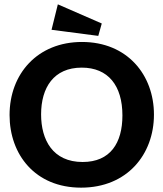

<svg xmlns="http://www.w3.org/2000/svg" viewBox="-20 -853 751 883"><path d="M448 -745 246 -833 217 -716 432 -688ZM688 -326C688 -509 565 -660 357 -660C153 -660 24 -514 24 -324C24 -143 141 10 353 10C564 10 688 -142 688 -326ZM543 -322C543 -195 487 -108 360 -108C223 -108 169 -209 169 -327C169 -450 227 -542 356 -542C477 -542 543 -460 543 -322Z"/></svg>

Font: Zilla Slab Bold
Style: Regular
Weight: 700
Designer: Typotheque.com
Foundry: Typotheque type foundry
Version: Version 1.3; 2018